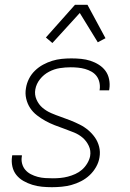

<svg xmlns="http://www.w3.org/2000/svg" viewBox="-20 -771 540 799"><path d="M196 8Q175 8 154.5 6Q134 4 114.5 -2Q95 -8 77.5 -18Q60 -28 48 -43Q36 -58 31.5 -78Q27 -98 30 -119L31 -125H71V-121Q68 -105 72 -90Q76 -75 85.5 -64Q95 -53 108.5 -46Q122 -39 137 -35Q152 -31 168 -30Q184 -29 200 -29Q216 -29 231.5 -30.5Q247 -32 262.5 -36Q278 -40 293.5 -47Q309 -54 321.5 -65Q334 -76 343 -91Q352 -106 355 -121Q359 -144 349.5 -164Q340 -184 324.5 -197.5Q309 -211 288.5 -219.5Q268 -228 248 -235Q228 -242 207.5 -250Q187 -258 169 -268Q151 -278 134 -291Q117 -304 105.5 -321.5Q94 -339 89 -360.5Q84 -382 88 -404Q91 -424 100.5 -443Q110 -462 125.5 -477Q141 -492 159.5 -502Q178 -512 197.5 -518Q217 -524 237 -526Q257 -528 277 -528Q298 -528 318 -526Q338 -524 356.5 -518Q375 -512 391.5 -501.5Q408 -491 419 -476Q430 -461 434 -441Q438 -421 435 -401L434 -395H394L395 -399Q397 -414 393.5 -429Q390 -444 381.5 -455Q373 -466 360.5 -473Q348 -480 334 -484Q320 -488 304.5 -489.5Q289 -491 274 -491Q252 -491 229 -487.5Q206 -484 184 -472.5Q162 -461 146.5 -441.5Q131 -422 127 -399Q123 -377 132 -356.5Q141 -336 157 -322.5Q173 -309 192.5 -300.5Q212 -292 232.5 -285Q253 -278 273 -270Q293 -262 312 -252.5Q331 -243 347 -229.5Q363 -216 375 -199Q387 -182 392.5 -160.5Q398 -139 394 -116Q391 -96 380 -76.5Q369 -57 353 -42Q337 -27 317.5 -17Q298 -7 278 -1.5Q258 4 237 6Q216 8 196 8ZM198 -592 171 -615 292 -751H344L419 -612L387 -595L312 -717Z"/></svg>

Font: Iosevka Extralight
Style: Italic
Weight: 200
Italic angle: -9°
Monospace: yes
Designer: Belleve Invis
Foundry: Belleve Invis
Version: Version 32.5.0; ttfautohint (v1.8.4)